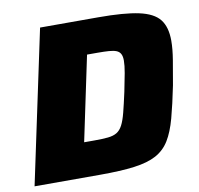

<svg xmlns="http://www.w3.org/2000/svg" viewBox="-77 -769 881 850"><g transform="rotate(-10 363.0 -344.0)"><path d="M11 0 157 -688H419Q535 -688 600 -674Q665 -660 692 -626Q719 -592 719 -530Q719 -493 711 -444.5Q703 -396 692 -334Q675 -250 659 -191Q643 -132 620 -94.5Q597 -57 559 -36.5Q521 -16 460 -8Q399 0 306 0ZM261 -154H307Q344 -154 368.5 -156.5Q393 -159 408.5 -168.5Q424 -178 434.5 -198Q445 -218 454 -253Q463 -288 475 -343Q485 -391 491 -424.5Q497 -458 497 -480Q497 -499 491 -510Q485 -521 472.5 -526Q460 -531 439 -532.5Q418 -534 388 -534H341Z"/></g></svg>

Font: Saira SemiExpanded ExtraBold
Style: Italic
Weight: 800
Width: 6
Italic angle: -12°
Designer: Hector Gatti with collaboration of the Omnibus-Type team
Foundry: Omnibus-Type
Version: Version 1.101